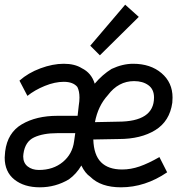

<svg xmlns="http://www.w3.org/2000/svg" viewBox="-23 -789 832 819"><path d="M-3 -117Q-3 -125 -1 -143Q9 -223 70.5 -259Q132 -295 222 -295H308L313 -339Q316 -357 316 -373Q316 -400 307 -418Q289 -440 249 -440Q211 -440 168 -422.5Q125 -405 94 -380L60 -445Q97 -478 149.5 -497.5Q202 -517 249 -517Q296 -517 326 -498Q367 -478 381 -432Q414 -471 453 -495Q500 -517 545 -517Q619 -517 666 -477Q713 -437 713 -373Q713 -359 712 -351Q701 -272 639.5 -234Q578 -196 484 -196L375 -194Q377 -128 408 -97Q439 -66 498 -66Q535 -66 572.5 -79Q610 -92 657 -119L690 -54Q596 10 493 10Q407 10 362 -35Q340 -50 324 -83Q303 -47 271 -24Q214 10 147 10Q80 10 38.5 -23Q-3 -56 -3 -117ZM634 -373Q634 -408 610 -425.5Q586 -443 549 -443Q482 -443 437 -383Q395 -337 382 -268L480 -270Q634 -270 634 -373ZM293 -186 298 -221H221Q161 -221 122.5 -203Q84 -185 77 -133L76 -122Q76 -94 95 -79Q114 -64 143 -64Q204 -64 245 -98Q286 -132 293 -186ZM362 -594 511 -769 569 -717 403 -553Z"/></svg>

Font: Bellota Text
Style: Bold Italic
Weight: 700
Italic angle: -7.5°
Designer: Kemie Guaida
Foundry: Kemie Guaida
Version: Version 4.001